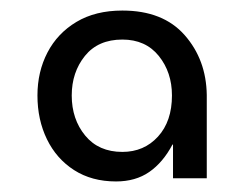

<svg xmlns="http://www.w3.org/2000/svg" viewBox="-20 -732 463 364"><path d="M200 -388Q154 -388 120.5 -409.5Q87 -431 69 -468Q51 -505 51 -551Q51 -596 70 -632.5Q89 -669 125 -690.5Q161 -712 212 -712Q289 -712 330 -665.5Q371 -619 372 -552V-394H308V-458H307Q289 -424 263 -406Q237 -388 200 -388ZM212 -444Q253 -444 279.5 -473Q306 -502 306 -551Q306 -595 281 -626Q256 -657 212 -657Q166 -657 141 -626Q116 -595 116 -551Q116 -506 141.5 -475Q167 -444 212 -444Z"/></svg>

Font: MuseoModerno
Style: Regular
Weight: 400
Designer: Pablo Cosgaya, Héctor Gatti, Marcela Romero, and the Authors of The MuseoModerno Project.
Foundry: Omnibus-Type Team
Version: Version 1.001